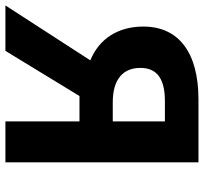

<svg xmlns="http://www.w3.org/2000/svg" viewBox="-47 -712 754 710"><g transform="rotate(90 330.0 -357.0)"><path d="M423.8 -273.9V0H575.2V-713.9H342.8C168.9 -713.9 73.2 -640.6 73.2 -509.8C73.2 -417.5 117.7 -346.7 198.2 -314L-4.9 0H163.1L330.1 -273.9ZM423.8 -397H353C267.1 -397 226.1 -436 226.1 -499C226.1 -564 271 -589.8 349.1 -589.8H423.8Z"/></g></svg>

Font: Noto Reveo Sans
Style: Bold
Weight: 700
Designer: Monotype Design team
Foundry: Monotype Imaging Inc.
Version: Version 1.04